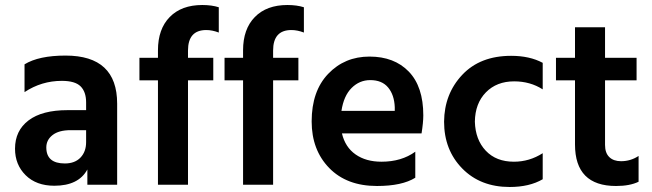

<svg xmlns="http://www.w3.org/2000/svg" viewBox="-20 -738 2605 767"><path d="M239 -85Q279 -85 301.5 -108.5Q324 -132 324 -170V-218H262Q215 -218 190 -198.5Q165 -179 165 -149Q165 -85 239 -85ZM329 -61Q294 4 197 4Q125 4 82.5 -38Q40 -80 40 -144Q40 -216 94 -257Q148 -298 250 -298H324V-329Q324 -371 302 -393Q280 -415 227 -415Q146 -415 78 -370V-481Q135 -516 242 -516Q448 -516 448 -324V0H329Z M832 -417H731V0H611V-417H537V-507H611V-537Q611 -622 658 -670Q705 -718 788 -718Q826 -718 854 -709V-608Q828 -618 804 -618Q731 -618 731 -536V-507H832Z M1172 -417H1071V0H951V-417H877V-507H951V-537Q951 -622 998 -670Q1045 -718 1128 -718Q1166 -718 1194 -709V-608Q1168 -618 1144 -618Q1071 -618 1071 -536V-507H1172Z M1639 -28Q1586 5 1486 5Q1365 5 1295 -67Q1225 -139 1225 -253Q1225 -374 1291 -443Q1357 -512 1456 -512Q1555 -512 1613 -452Q1671 -392 1671 -277Q1671 -249 1664 -205H1346Q1359 -150 1400.5 -121Q1442 -92 1504 -92Q1584 -92 1639 -132ZM1459 -418Q1416 -418 1384.5 -386.5Q1353 -355 1344 -295H1557V-310Q1555 -359 1530.5 -388.5Q1506 -418 1459 -418Z M2148 -22Q2095 9 2016 9Q1899 9 1826.5 -65Q1754 -139 1754 -252Q1755 -363 1826.5 -439Q1898 -515 2022 -515Q2096 -515 2148 -487V-381Q2098 -413 2034 -413Q1964 -413 1921 -369Q1878 -325 1877 -252Q1879 -180 1920.5 -136Q1962 -92 2033 -92Q2095 -92 2148 -126Z M2531 -12Q2496 5 2441 5Q2277 5 2277 -161V-417H2201V-507H2277V-629H2397V-507H2523V-417H2397V-159Q2397 -127 2414 -110.5Q2431 -94 2461 -94Q2499 -94 2531 -115Z"/></svg>

Font: Hind Madurai SemiBold
Style: Regular
Weight: 600
Designer: Jyotish Sonowal
Foundry: Indian Type Foundry
Version: Version 1.001;PS 1.0;hotconv 1.0.86;makeotf.lib2.5.63406; tt